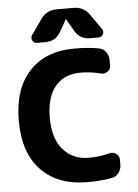

<svg xmlns="http://www.w3.org/2000/svg" viewBox="-63 -1015 772 1073"><g transform="rotate(-5 323.0 -478.5)"><path d="M383 10Q219 10 125 -87Q31 -184 31 -365Q31 -543 122 -641.5Q213 -740 376 -740Q454 -740 512 -729Q536 -725 551 -705Q566 -685 566 -660V-628Q566 -607 549 -595Q532 -583 512 -588Q456 -603 396 -603Q306 -603 255.5 -542Q205 -481 205 -365Q205 -251 259 -188Q313 -125 403 -125Q463 -125 520 -140Q540 -145 557.5 -133Q575 -121 575 -100V-70Q575 -45 559.5 -25Q544 -5 520 -1Q461 10 383 10ZM480 -920 539 -836Q549 -821 541 -805.5Q533 -790 515 -790H467Q411 -790 383 -839L344 -907Q344 -908 343 -908Q342 -908 342 -907L303 -839Q275 -790 219 -790H171Q153 -790 145 -805.5Q137 -821 147 -836L206 -920Q238 -967 295 -967H391Q448 -967 480 -920Z"/></g></svg>

Font: Rounded Mplus 1c ExtraBold
Style: Regular
Weight: 800
Version: Version 1.059.20150529